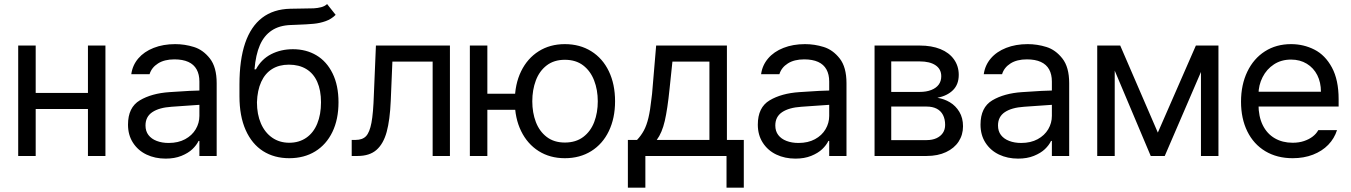

<svg xmlns="http://www.w3.org/2000/svg" viewBox="-20 -749 6490 922"><path d="M422.9 -225.6H130.9V-302.7H422.9ZM151.4 0H67.4V-530.3H151.4ZM486.3 0H402.3V-530.3H486.3Z M859.4 -240.2 803.7 -236.3Q744.1 -232.4 711.4 -210.4Q678.7 -188.5 678.7 -146.5Q678.7 -119.1 692.9 -100.6Q707 -82 732.4 -72.3Q757.8 -62.5 790 -62.5Q835.9 -62.5 869.1 -80.6Q902.3 -98.6 919.9 -128.4Q937.5 -158.2 937.5 -192.4V-357.4Q937.5 -391.6 924.3 -415.5Q911.1 -439.5 884.3 -451.7Q857.4 -463.9 817.4 -463.9Q769.5 -463.9 738.8 -444.3Q708 -424.8 698.2 -392.6H610.4Q616.2 -435.5 644 -468.3Q671.9 -501 717.8 -519Q763.7 -537.1 821.3 -537.1Q867.2 -537.1 911.1 -523.4Q955.1 -509.8 987.8 -468.3Q1020.5 -426.8 1020.5 -349.6V0H937.5V-72.3H933.6Q923.8 -51.8 903.8 -32.7Q883.8 -13.7 851.1 -0.5Q818.4 12.7 775.4 12.7Q724.6 12.7 683.6 -6.8Q642.6 -26.4 618.7 -63.5Q594.7 -100.6 594.7 -150.4Q594.7 -233.4 651.4 -267.1Q708 -300.8 793.9 -306.6Q803.7 -307.6 887.7 -312.5L943.4 -314.5L944.3 -246.1Q935.5 -246.1 859.4 -240.2Z M1401.4 -629.9Q1395.5 -629.9 1389.2 -629.4Q1382.8 -628.9 1376 -628.9Q1321.3 -627 1284.7 -602.5Q1248 -578.1 1228 -532.2Q1208 -486.3 1202.1 -416H1209Q1235.4 -464.8 1282.2 -488.8Q1329.1 -512.7 1386.7 -512.7Q1450.2 -512.7 1499.5 -483.4Q1548.8 -454.1 1577.1 -396.5Q1605.5 -338.9 1605.5 -257.8Q1605.5 -175.8 1576.2 -115.2Q1546.9 -54.7 1493.7 -22Q1440.4 10.7 1369.1 10.7Q1296.9 10.7 1243.2 -23.4Q1189.5 -57.6 1159.7 -124.5Q1129.9 -191.4 1129.9 -287.1V-342.8Q1129.9 -461.9 1157.2 -542Q1184.6 -622.1 1238.8 -663.6Q1293 -705.1 1374 -707Q1394.5 -708 1431.6 -708Q1468.8 -708 1486.8 -709Q1504.9 -710 1522 -714.4Q1539.1 -718.8 1550.8 -729.5L1591.8 -677.7Q1571.3 -657.2 1543.9 -647.5Q1516.6 -637.7 1486.3 -634.8Q1456.1 -631.8 1401.4 -629.9ZM1521.5 -257.8Q1521.5 -315.4 1503.4 -356Q1485.4 -396.5 1450.7 -417.5Q1416 -438.5 1367.2 -438.5Q1320.3 -438.5 1286.6 -417.5Q1252.9 -396.5 1234.4 -356Q1215.8 -315.4 1213.9 -257.8Q1213.9 -200.2 1232.9 -156.2Q1252 -112.3 1287.1 -87.9Q1322.3 -63.5 1369.1 -63.5Q1416 -63.5 1450.7 -87.4Q1485.4 -111.3 1503.4 -155.3Q1521.5 -199.2 1521.5 -257.8Z M1668.9 -77.1H1687.5Q1720.7 -77.1 1737.8 -95.2Q1754.9 -113.3 1763.7 -159.2Q1772.5 -205.1 1775.4 -295.9L1785.2 -530.3H2140.6V0H2057.6V-453.1H1864.3L1856.4 -264.6Q1852.5 -172.9 1836.9 -115.7Q1821.3 -58.6 1788.1 -29.3Q1754.9 0 1697.3 0H1668.9Z M2530.3 -221.7H2249V-298.8H2530.3ZM2320.3 0H2236.3V-530.3H2320.3ZM2452.1 -262.7Q2452.1 -344.7 2482.4 -406.7Q2512.7 -468.8 2566.9 -502.9Q2621.1 -537.1 2692.4 -537.1Q2764.6 -537.1 2819.3 -502.9Q2874 -468.8 2903.8 -406.7Q2933.6 -344.7 2933.6 -262.7Q2933.6 -181.6 2903.8 -119.6Q2874 -57.6 2819.3 -23.4Q2764.6 10.7 2692.4 10.7Q2621.1 10.7 2566.9 -23.4Q2512.7 -57.6 2482.4 -119.6Q2452.1 -181.6 2452.1 -262.7ZM2850.6 -262.7Q2850.6 -317.4 2833 -362.8Q2815.4 -408.2 2780.3 -435.1Q2745.1 -461.9 2692.4 -461.9Q2640.6 -461.9 2605.5 -435.1Q2570.3 -408.2 2553.2 -362.8Q2536.1 -317.4 2536.1 -262.7Q2536.1 -208 2553.2 -163.1Q2570.3 -118.2 2605.5 -91.3Q2640.6 -64.5 2692.4 -64.5Q2745.1 -64.5 2780.8 -91.3Q2816.4 -118.2 2833.5 -163.1Q2850.6 -208 2850.6 -262.7Z M2995.1 -77.1H3039.1Q3058.6 -97.7 3071.8 -122.1Q3085 -146.5 3093.8 -183.1Q3102.5 -219.7 3108.4 -275.4Q3110.4 -287.1 3111.3 -298.8Q3112.3 -310.5 3113.3 -322.3L3130.9 -530.3H3470.7V-77.1H3551.8V152.3H3468.8V0H3079.1V152.3H2995.1ZM3386.7 -77.1V-453.1H3209L3195.3 -322.3Q3185.5 -225.6 3172.4 -168.5Q3159.2 -111.3 3133.8 -77.1Z M3883.8 -240.2 3828.1 -236.3Q3768.6 -232.4 3735.8 -210.4Q3703.1 -188.5 3703.1 -146.5Q3703.1 -119.1 3717.3 -100.6Q3731.4 -82 3756.8 -72.3Q3782.2 -62.5 3814.5 -62.5Q3860.4 -62.5 3893.6 -80.6Q3926.8 -98.6 3944.3 -128.4Q3961.9 -158.2 3961.9 -192.4V-357.4Q3961.9 -391.6 3948.7 -415.5Q3935.5 -439.5 3908.7 -451.7Q3881.8 -463.9 3841.8 -463.9Q3793.9 -463.9 3763.2 -444.3Q3732.4 -424.8 3722.7 -392.6H3634.8Q3640.6 -435.5 3668.5 -468.3Q3696.3 -501 3742.2 -519Q3788.1 -537.1 3845.7 -537.1Q3891.6 -537.1 3935.5 -523.4Q3979.5 -509.8 4012.2 -468.3Q4044.9 -426.8 4044.9 -349.6V0H3961.9V-72.3H3958Q3948.2 -51.8 3928.2 -32.7Q3908.2 -13.7 3875.5 -0.5Q3842.8 12.7 3799.8 12.7Q3749 12.7 3708 -6.8Q3667 -26.4 3643.1 -63.5Q3619.1 -100.6 3619.1 -150.4Q3619.1 -233.4 3675.8 -267.1Q3732.4 -300.8 3818.4 -306.6Q3828.1 -307.6 3912.1 -312.5L3967.8 -314.5L3968.8 -246.1Q3960 -246.1 3883.8 -240.2Z M4179.7 -530.3H4396.5Q4454.1 -530.3 4496.1 -513.2Q4538.1 -496.1 4561 -463.9Q4584 -431.6 4584 -389.6Q4584 -343.8 4556.6 -316.4Q4529.3 -289.1 4481.4 -279.3Q4513.7 -274.4 4541.5 -257.8Q4569.3 -241.2 4586.9 -211.9Q4604.5 -182.6 4604.5 -142.6Q4604.5 -101.6 4583.5 -69.3Q4562.5 -37.1 4522.9 -18.6Q4483.4 0 4429.7 0H4179.7ZM4518.6 -149.4Q4518.6 -176.8 4508.3 -196.8Q4498 -216.8 4478 -227.1Q4458 -237.3 4429.7 -237.3H4259.8V-76.2H4429.7Q4457 -76.2 4477.1 -85.4Q4497.1 -94.7 4507.8 -110.8Q4518.6 -127 4518.6 -149.4ZM4500 -382.8Q4500 -417 4472.7 -435.5Q4445.3 -454.1 4396.5 -454.1H4259.8V-307.6H4396.5Q4428.7 -307.6 4452.1 -316.9Q4475.6 -326.2 4487.8 -342.8Q4500 -359.4 4500 -382.8Z M4953.1 -240.2 4897.5 -236.3Q4837.9 -232.4 4805.2 -210.4Q4772.5 -188.5 4772.5 -146.5Q4772.5 -119.1 4786.6 -100.6Q4800.8 -82 4826.2 -72.3Q4851.6 -62.5 4883.8 -62.5Q4929.7 -62.5 4962.9 -80.6Q4996.1 -98.6 5013.7 -128.4Q5031.2 -158.2 5031.2 -192.4V-357.4Q5031.2 -391.6 5018.1 -415.5Q5004.9 -439.5 4978 -451.7Q4951.2 -463.9 4911.1 -463.9Q4863.3 -463.9 4832.5 -444.3Q4801.8 -424.8 4792 -392.6H4704.1Q4710 -435.5 4737.8 -468.3Q4765.6 -501 4811.5 -519Q4857.4 -537.1 4915 -537.1Q4960.9 -537.1 5004.9 -523.4Q5048.8 -509.8 5081.5 -468.3Q5114.3 -426.8 5114.3 -349.6V0H5031.2V-72.3H5027.3Q5017.6 -51.8 4997.6 -32.7Q4977.5 -13.7 4944.8 -0.5Q4912.1 12.7 4869.1 12.7Q4818.4 12.7 4777.3 -6.8Q4736.3 -26.4 4712.4 -63.5Q4688.5 -100.6 4688.5 -150.4Q4688.5 -233.4 4745.1 -267.1Q4801.8 -300.8 4887.7 -306.6Q4897.5 -307.6 4981.4 -312.5L5037.1 -314.5L5038.1 -246.1Q5029.3 -246.1 4953.1 -240.2Z M5722.7 -530.3H5801.8L5573.2 0H5505.9L5282.2 -530.3H5359.4L5540 -112.3ZM5333 0H5249V-530.3H5333ZM5747.1 -530.3H5831.1V0H5747.1Z M5939.5 -260.7Q5939.5 -341.8 5969.7 -404.8Q6000 -467.8 6054.2 -502.4Q6108.4 -537.1 6179.7 -537.1Q6240.2 -537.1 6292 -510.7Q6343.8 -484.4 6376 -424.8Q6408.2 -365.2 6408.2 -272.5V-237.3H5998V-308.6H6323.2Q6323.2 -353.5 6305.7 -388.2Q6288.1 -422.9 6255.4 -442.9Q6222.7 -462.9 6179.7 -462.9Q6132.8 -462.9 6097.7 -439.9Q6062.5 -417 6043 -378.4Q6023.4 -339.8 6023.4 -295.9V-248Q6023.4 -189.5 6043.9 -147.9Q6064.5 -106.4 6101.6 -85Q6138.7 -63.5 6187.5 -63.5Q6217.8 -63.5 6242.2 -71.8Q6266.6 -80.1 6283.7 -93.3Q6300.8 -106.4 6310.5 -124H6400.4Q6387.7 -84 6358.4 -53.7Q6329.1 -23.4 6285.2 -6.3Q6241.2 10.7 6187.5 10.7Q6112.3 10.7 6056.2 -22.9Q6000 -56.6 5969.7 -118.2Q5939.5 -179.7 5939.5 -260.7Z"/></svg>

Font: WEMIX Pretendard Variable
Style: Regular
Weight: 400
Designer: Base glyphs from Inter by Rasmus Andersson; Hangeul glyphs from Noto Sans CJK(Source Han Sans) by Jang Soo-young and Kan
Foundry: Kil Hyung-jin
Version: Version 1.000;Glyphs 3.2 (3208)